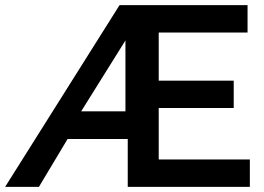

<svg xmlns="http://www.w3.org/2000/svg" viewBox="-46 -730 1030 750"><path d="M421 -710H921V-603H574V-415H867V-308H574V-107H930V0H453V-187H218L106 0H-26ZM444 -295V-572L271 -295Z"/></svg>

Font: Rising Sun SemiBold
Style: Regular
Weight: 600
Designer: Matt McInerney, Pablo Impallari, Rodrigo Fuenzalida (Raleway font), Stephen Hutchings (Greek), Cristiano Sobral (main ch
Foundry: The Rising Sun Project Authors
Version: Version 4.327; ttfautohint (v1.8.4.7-5d5b-dirty)